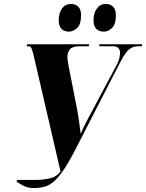

<svg xmlns="http://www.w3.org/2000/svg" viewBox="-20 -938 739 971"><path d="M64 -19 66 -28H155Q194 -28 230 -35.5Q266 -43 286 -71L151 -654Q144 -683 139.5 -693.5Q135 -704 124 -704H115L117 -714H431L429 -704H382Q348 -704 334.5 -689.5Q321 -675 321 -650Q321 -639 323 -627.5Q325 -616 327 -604L369 -390Q376 -355 380.5 -319Q385 -283 388 -261Q400 -291 423 -334L573 -615Q581 -630 584 -646Q587 -662 587 -670Q587 -685 579 -694.5Q571 -704 550 -704H482L483 -714H699L697 -704H676Q653 -704 633.5 -688.5Q614 -673 591 -629L368 -195Q333 -126 305.5 -84.5Q278 -43 254.5 -22Q231 -1 206.5 6Q182 13 152 13Q121 13 100 2Q79 -9 64 -19ZM505 -778Q481 -778 467 -792Q453 -806 453 -835Q453 -872 470 -895Q487 -918 515 -918Q538 -918 552 -904Q566 -890 566 -861Q566 -815 546.5 -796.5Q527 -778 505 -778ZM329 -778Q305 -778 291 -792Q277 -806 277 -835Q277 -872 293.5 -895Q310 -918 339 -918Q362 -918 376 -904Q390 -890 390 -861Q390 -815 370 -796.5Q350 -778 329 -778Z"/></svg>

Font: Noto Serif Display ExtraCondensed Black
Style: Italic
Weight: 900
Width: 2
Italic angle: -12°
Designer: Monotype Design Team
Foundry: Monotype Imaging Inc.
Version: Version 2.009